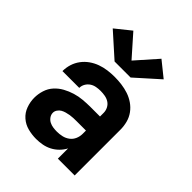

<svg xmlns="http://www.w3.org/2000/svg" viewBox="-217 -901 1034 1034"><g transform="rotate(45 300.0 -383.5)"><path d="M235 8Q203 8 172 0Q141 -8 117 -29Q93 -50 82 -80.5Q71 -111 71 -142Q71 -171 80 -199.5Q89 -228 108.5 -249.5Q128 -271 153.5 -285Q179 -299 207 -307.5Q235 -316 264 -318.5Q293 -321 322 -321H393V-349Q393 -366 385 -381.5Q377 -397 363 -406Q349 -415 332 -418Q315 -421 298 -421Q282 -421 265.5 -418Q249 -415 235.5 -406Q222 -397 213.5 -382.5Q205 -368 205 -351H77Q77 -378 85 -403.5Q93 -429 109 -450.5Q125 -472 147 -487.5Q169 -503 194 -512Q219 -521 245.5 -524.5Q272 -528 298 -528Q325 -528 352 -524.5Q379 -521 404.5 -512.5Q430 -504 452.5 -488.5Q475 -473 491 -451Q507 -429 514 -402.5Q521 -376 521 -349V0H393V-78Q382 -57 365 -40Q348 -23 327 -12Q306 -1 282.5 3.5Q259 8 235 8ZM286 -99Q306 -99 325.5 -103.5Q345 -108 361 -120Q377 -132 385 -150.5Q393 -169 393 -189V-214H322Q310 -214 297 -213.5Q284 -213 272 -211Q260 -209 247.5 -205.5Q235 -202 224.5 -196Q214 -190 206.5 -179Q199 -168 199 -156Q199 -141 208 -128.5Q217 -116 230 -109.5Q243 -103 257.5 -101Q272 -99 286 -99ZM239 -586 106 -705 193 -775 300 -654 407 -775 494 -705 418 -637 361 -586Z"/></g></svg>

Font: Iosevka Custom XBdEx
Style: Regular
Weight: 800
Width: 7
Monospace: yes
Designer: Belleve Invis
Foundry: Belleve Invis
Version: Version 11.2.4; ttfautohint (v1.8.4)